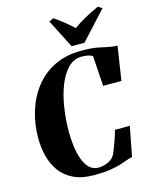

<svg xmlns="http://www.w3.org/2000/svg" viewBox="-143 -1084 942 1187"><g transform="rotate(-15 328.0 -491.0)"><path d="M311.5 11Q230.5 11 176.8 -15.5Q123 -42 91.8 -86.5Q60.5 -131 47 -186.2Q33.5 -241.5 33.5 -300.5Q33.5 -389 58.5 -470.2Q83.5 -551.5 133 -615.2Q182.5 -679 257 -716Q331.5 -753 430.5 -753Q490.5 -753 529.5 -746Q568.5 -739 597.5 -732.2Q626.5 -725.5 655.5 -725L622 -508H505L492.5 -700.5Q485 -707.5 473.5 -710.8Q462 -714 448.5 -715.5Q435 -717 421.5 -717Q374 -717 337.5 -681.2Q301 -645.5 276 -583.8Q251 -522 238.8 -444Q226.5 -366 226.5 -282Q227 -241 232.5 -196.2Q238 -151.5 251.5 -113.2Q265 -75 288.5 -51Q312 -27 348 -27Q366 -27 386.2 -32.5Q406.5 -38 423.8 -49Q441 -60 450.5 -76.5Q455.5 -84 463 -103Q470.5 -122 479 -145.2Q487.5 -168.5 494.8 -190.5Q502 -212.5 505.5 -226.5H600.5L563.5 -36Q547.5 -34 527.5 -26.5Q507.5 -19 479.2 -10.2Q451 -1.5 410.2 4.8Q369.5 11 311.5 11ZM380.5 -795 287 -978 315.5 -991.5Q348.5 -969.5 379 -944.8Q409.5 -920 434.5 -896.5Q471.5 -924 515.2 -947.5Q559 -971 599.5 -989L625.5 -973L462.5 -795Z"/></g></svg>

Font: Merriweather 120pt Black
Style: Italic
Weight: 900
Italic angle: -7.8°
Version: Version 2.101